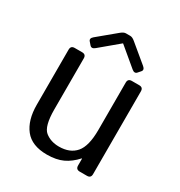

<svg xmlns="http://www.w3.org/2000/svg" viewBox="-168 -817 882 941"><g transform="rotate(30 273.5 -346.0)"><path d="M138.2 -577.1Q127 -589.8 144 -604L244.6 -687.5Q259.8 -700.2 272 -700.2H296.4Q308.6 -700.2 323.7 -687.5L424.3 -604Q441.4 -589.8 430.2 -577.1L417 -562Q405.8 -549.3 389.2 -563L284.7 -650.4H283.7L179.2 -563Q162.6 -549.3 151.4 -562ZM68.4 -178.7V-490.7Q68.4 -512.7 90.3 -512.7H132.3Q154.3 -512.7 154.3 -490.7V-202.1Q154.3 -106.4 186 -80.8Q217.8 -55.2 264.6 -55.2Q326.2 -55.2 358.9 -93Q391.6 -130.9 391.6 -222.7V-490.7Q391.6 -512.7 413.6 -512.7H455.6Q477.5 -512.7 477.5 -490.7V-22Q477.5 0 455.6 0H414.6Q392.6 0 392.6 -22V-61H390.6Q358.9 -25.9 322.3 -8.8Q285.6 8.3 232.9 8.3Q147.5 8.3 107.9 -41.7Q68.4 -91.8 68.4 -178.7Z"/></g></svg>

Font: Istok Web
Style: Regular
Weight: 400
Designer: Andrey V. Panov
Foundry: Andrey V. Panov
Version: Version 1.0.2g